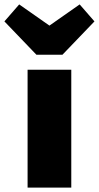

<svg xmlns="http://www.w3.org/2000/svg" viewBox="-83 -850 448 870"><path d="M240 0H42V-534H240ZM345 -753 200 -602H82L-63 -753L4 -830L141 -734L278 -830Z"/></svg>

Font: FiraGO Heavy
Style: Regular
Weight: 900
Designer: bBox Type
Foundry: bBox Type GmbH
Version: Version 1.001